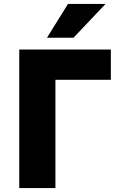

<svg xmlns="http://www.w3.org/2000/svg" viewBox="-20 -957 606 977"><path d="M78 0V-705H544V-551H262V0ZM219 -765 326 -937H517L354 -765Z"/></svg>

Font: Nunito Sans 7pt SemiCondensed Black
Style: Regular
Weight: 900
Width: 4
Designer: Vernon Adams
Foundry: Vernon Adams
Version: Version 3.101;gftools[0.9.27]